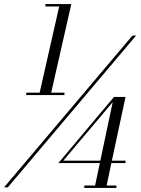

<svg xmlns="http://www.w3.org/2000/svg" viewBox="-37 -826 698 949"><path d="M92.5 -368H159L255.5 -794H187.5V-806H315.5L216 -368H281.5V-356H92.5ZM617.5 -650H635.5L1.5 100H-17ZM538.5 91V103H379.5V91H433L456.5 -20H251.5L526.5 -347H583.5L516 -32H583.5V-20H513.5L490 91ZM276 -32H459L520 -321Z"/></svg>

Font: Bodoni* 11pt
Style: Italic
Weight: 400
Italic angle: -13°
Version: Version 2.3